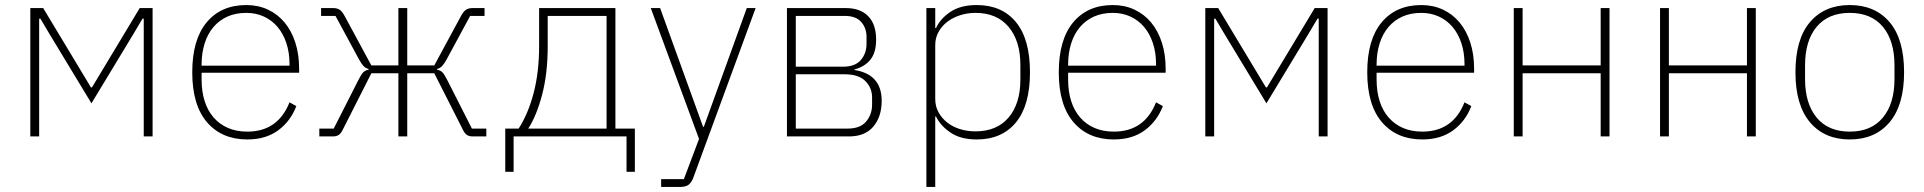

<svg xmlns="http://www.w3.org/2000/svg" viewBox="-20 -540 7614 760"><path d="M100 -508H151L340 -194H344L533 -508H584V0H549V-466H544L509 -407L342 -131L175 -407L140 -466H135V0H100Z M959 12Q858 12 799.5 -56Q741 -124 741 -254Q741 -383 798 -451.5Q855 -520 955 -520Q1002 -520 1040.5 -502Q1079 -484 1106.5 -451Q1134 -418 1149 -371.5Q1164 -325 1164 -268V-252H778V-225Q778 -178 790 -140Q802 -102 825.5 -75Q849 -48 882.5 -33.5Q916 -19 959 -19Q1080 -19 1126 -135L1153 -120Q1130 -60 1081 -24Q1032 12 959 12ZM955 -489Q913 -489 880.5 -474.5Q848 -460 825 -433Q802 -406 790 -368Q778 -330 778 -284V-280H1126V-286Q1126 -332 1113.5 -369.5Q1101 -407 1078.5 -433.5Q1056 -460 1024.5 -474.5Q993 -489 955 -489Z M1244 -31H1301L1398 -222Q1410 -246 1418 -254Q1426 -262 1439 -264V-267Q1427 -270 1419 -278.5Q1411 -287 1401 -305L1308 -477H1251V-508H1299Q1315 -508 1325 -501Q1335 -494 1344 -477L1450 -281H1557V-508H1592V-281H1699L1805 -477Q1814 -494 1824 -501Q1834 -508 1850 -508H1898V-477H1841L1748 -305Q1738 -287 1730 -278.5Q1722 -270 1710 -267V-264Q1723 -262 1731 -254Q1739 -246 1751 -222L1848 -31H1905V0H1851Q1837 0 1828 -6Q1819 -12 1811 -29L1699 -250H1592V0H1557V-250H1450L1338 -29Q1330 -12 1321 -6Q1312 0 1298 0H1244Z M1980 -31H2033Q2071 -90 2092.5 -172.5Q2114 -255 2114 -358V-508H2416V-31H2493V140H2460V0H2013V140H1980ZM2381 -31V-477H2148V-357Q2148 -249 2126 -165.5Q2104 -82 2071 -31Z M2936 -508H2971L2723 167Q2715 185 2704 192.5Q2693 200 2671 200H2597V169H2687L2747 10L2556 -508H2593L2763 -38H2766Z M3095 -508H3329Q3385 -508 3416.5 -476Q3448 -444 3448 -383Q3448 -332 3425.5 -304Q3403 -276 3362 -265V-263Q3470 -246 3470 -141Q3470 -78 3437 -39Q3404 0 3341 0H3095ZM3335 -31Q3385 -31 3408.5 -59Q3432 -87 3432 -126V-154Q3432 -192 3405.5 -219Q3379 -246 3323 -246H3130V-31ZM3317 -276Q3365 -276 3387.5 -302.5Q3410 -329 3410 -366V-394Q3410 -429 3389 -453Q3368 -477 3324 -477H3130V-276Z M3647 -508H3682V-429H3685Q3702 -466 3742 -493Q3782 -520 3846 -520Q3946 -520 4001.5 -452.5Q4057 -385 4057 -254Q4057 -123 4001.5 -55.5Q3946 12 3846 12Q3782 12 3742 -15.5Q3702 -43 3685 -79H3682V200H3647ZM3841 -20Q3926 -20 3972.5 -75Q4019 -130 4019 -225V-283Q4019 -378 3972.5 -433.5Q3926 -489 3841 -489Q3809 -489 3780 -479.5Q3751 -470 3729.5 -453.5Q3708 -437 3695 -413.5Q3682 -390 3682 -362V-148Q3682 -119 3695 -95.5Q3708 -72 3729.5 -55Q3751 -38 3780 -29Q3809 -20 3841 -20Z M4389 12Q4288 12 4229.5 -56Q4171 -124 4171 -254Q4171 -383 4228 -451.5Q4285 -520 4385 -520Q4432 -520 4470.5 -502Q4509 -484 4536.5 -451Q4564 -418 4579 -371.5Q4594 -325 4594 -268V-252H4208V-225Q4208 -178 4220 -140Q4232 -102 4255.5 -75Q4279 -48 4312.5 -33.5Q4346 -19 4389 -19Q4510 -19 4556 -135L4583 -120Q4560 -60 4511 -24Q4462 12 4389 12ZM4385 -489Q4343 -489 4310.5 -474.5Q4278 -460 4255 -433Q4232 -406 4220 -368Q4208 -330 4208 -284V-280H4556V-286Q4556 -332 4543.5 -369.5Q4531 -407 4508.5 -433.5Q4486 -460 4454.5 -474.5Q4423 -489 4385 -489Z M4751 -508H4802L4991 -194H4995L5184 -508H5235V0H5200V-466H5195L5160 -407L4993 -131L4826 -407L4791 -466H4786V0H4751Z M5610 12Q5509 12 5450.5 -56Q5392 -124 5392 -254Q5392 -383 5449 -451.5Q5506 -520 5606 -520Q5653 -520 5691.5 -502Q5730 -484 5757.5 -451Q5785 -418 5800 -371.5Q5815 -325 5815 -268V-252H5429V-225Q5429 -178 5441 -140Q5453 -102 5476.5 -75Q5500 -48 5533.5 -33.5Q5567 -19 5610 -19Q5731 -19 5777 -135L5804 -120Q5781 -60 5732 -24Q5683 12 5610 12ZM5606 -489Q5564 -489 5531.5 -474.5Q5499 -460 5476 -433Q5453 -406 5441 -368Q5429 -330 5429 -284V-280H5777V-286Q5777 -332 5764.5 -369.5Q5752 -407 5729.5 -433.5Q5707 -460 5675.5 -474.5Q5644 -489 5606 -489Z M5972 -508H6007V-281H6316V-508H6351V0H6316V-250H6007V0H5972Z M6551 -508H6586V-281H6895V-508H6930V0H6895V-250H6586V0H6551Z M7302 12Q7202 12 7144.5 -56Q7087 -124 7087 -254Q7087 -385 7144.5 -452.5Q7202 -520 7302 -520Q7402 -520 7459.5 -452.5Q7517 -385 7517 -254Q7517 -124 7459.5 -56Q7402 12 7302 12ZM7302 -19Q7387 -19 7433 -74.5Q7479 -130 7479 -227V-281Q7479 -379 7433 -434Q7387 -489 7302 -489Q7217 -489 7171 -434Q7125 -379 7125 -281V-227Q7125 -130 7171 -74.5Q7217 -19 7302 -19Z"/></svg>

Font: IBM Plex Sans ExtLt
Style: Regular
Weight: 200
Designer: Mike Abbink, Paul van der Laan, Pieter van Rosmalen
Foundry: Bold Monday
Version: Version 3.005